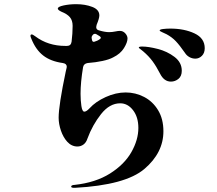

<svg xmlns="http://www.w3.org/2000/svg" viewBox="-20 -840 1040 920"><path d="M763 -211Q763 -108 672 -30.5Q581 47 339 60H335Q321 60 321 54Q321 50 326 48Q331 46 337 46Q438 35 507 -8.5Q576 -52 609.5 -111Q643 -170 643 -227Q643 -279 617.5 -312Q592 -345 556 -345Q505 -345 464 -293Q423 -241 399 -176Q393 -157 380 -147.5Q367 -138 351 -138Q323 -138 302 -161Q283 -182 272 -214Q261 -246 261 -276Q261 -335 295 -497L299 -514L300 -520Q300 -535 281 -538Q223 -546 187 -574Q151 -602 130 -655Q126 -664 126 -668Q126 -675 132 -675Q137 -675 149 -666Q210 -620 293 -620H301Q320 -620 323 -640Q328 -680 328 -716Q328 -742 315 -757.5Q302 -773 274 -784Q257 -792 257 -799Q257 -808 285 -814Q313 -820 345 -820Q388 -820 422 -807Q456 -794 456 -766Q456 -752 443 -721Q441 -713 441 -710Q441 -697 456 -694Q483 -686 503 -686Q517 -686 531.5 -689Q546 -692 554 -692Q570 -692 580.5 -680Q591 -668 591 -656Q591 -637 574 -609.5Q557 -582 522 -565Q504 -555 471.5 -548Q439 -541 400 -538Q381 -535 378 -518Q366 -446 366 -391Q366 -359 370 -332Q374 -305 384 -305Q394 -305 409 -321Q438 -353 486.5 -375Q535 -397 582 -397Q629 -397 670.5 -375.5Q712 -354 737.5 -312Q763 -270 763 -211ZM961 -609Q961 -586 947.5 -572.5Q934 -559 916 -559Q901 -559 887.5 -566.5Q874 -574 866 -587Q841 -623 822.5 -642.5Q804 -662 778 -676Q768 -681 756.5 -686Q745 -691 745 -694Q745 -699 761.5 -701Q778 -703 796 -703Q863 -703 912 -680Q961 -657 961 -609ZM435 -678Q425 -678 419 -663V-662Q419 -654 421.5 -646Q424 -638 432 -640Q448 -645 455 -650Q463 -655 463 -659Q463 -663 457 -667L442 -676Q438 -678 435 -678ZM851 -501Q851 -475 835 -462Q819 -449 799 -449Q766 -449 747 -487Q729 -522 711 -546.5Q693 -571 666 -594Q658 -601 651.5 -605.5Q645 -610 645 -612Q645 -617 661 -617Q691 -617 736 -605.5Q781 -594 816 -567.5Q851 -541 851 -501Z"/></svg>

Font: Shippori Mincho B1 ExtraBold
Style: Regular
Weight: 800
Designer: FONTDASU
Foundry: FONTDASU / Google Inc. / but / Adobe
Version: Version 3.110; ttfautohint (v1.8.3)